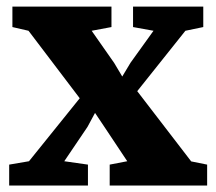

<svg xmlns="http://www.w3.org/2000/svg" viewBox="-20 -576 672 596"><path d="M70 -75.5 227.5 -271 68.5 -480.5 18.5 -492V-555.5H326V-492L264.5 -480.5L334.5 -380.5L359.5 -338.5L385 -381L456.5 -480.5L393 -492V-555.5H611V-492L555.5 -480.5L406 -293L573.5 -75L623 -65V0H320.5V-65L375 -75.5L304.5 -181.5L275 -225.5L251.5 -182L179.5 -75.5L253 -65V0H8.5V-65Z"/></svg>

Font: Merriweather Black
Style: Regular
Weight: 900
Designer: Eben Sorkin
Foundry: Eben Sorkin
Version: Version 2.200;gftools[0.9.31]